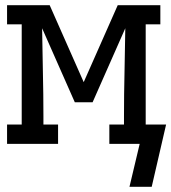

<svg xmlns="http://www.w3.org/2000/svg" viewBox="-20 -550 655 734"><path d="M475 164 514 0H398V-74H454V-106Q454 -190 456 -274Q458 -358 459 -442L334 -159H266L141 -442Q142 -358 144 -274Q146 -190 146 -106V-74H202V0H7V-74H63V-457H7V-530H170L300 -236L430 -530H593V-457H537V-74H615L560 164Z"/></svg>

Font: Iosevka Curly Slab Extended
Style: Regular
Weight: 400
Width: 7
Monospace: yes
Designer: Belleve Invis
Foundry: Belleve Invis
Version: Version 11.1.0; ttfautohint (v1.8.3)